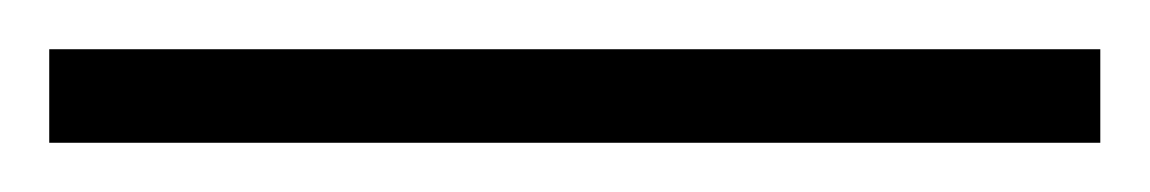

<svg xmlns="http://www.w3.org/2000/svg" viewBox="-24 -818 467 78"><path d="M-4 -760H423V-798H-4Z"/></svg>

Font: Noto Serif Thai SemiCondensed Thin
Style: Regular
Weight: 100
Width: 4
Designer: Monotype Design Team
Foundry: Monotype Imaging Inc.
Version: Version 2.002